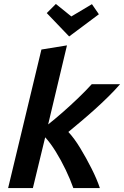

<svg xmlns="http://www.w3.org/2000/svg" viewBox="-20 -949 626 969"><path d="M21 0 189 -699 318 -720 223 -321Q256 -347 296 -382Q336 -417 375 -454.5Q414 -492 443 -524H586Q559 -493 526 -460.5Q493 -428 458 -396.5Q423 -365 389 -336.5Q355 -308 325 -283Q355 -251 385 -201.5Q415 -152 442 -98.5Q469 -45 484 0H350Q335 -43 311.5 -92Q288 -141 261 -184.5Q234 -228 208 -256L146 0ZM329 -765 216 -883 262 -929 340 -866 444 -928 479 -877Z"/></svg>

Font: Ubuntu Sans Mono SemiBold
Style: Italic
Weight: 600
Italic angle: -13.5°
Monospace: yes
Designer: Dalton Maag Ltd
Foundry: Dalton Maag Ltd
Version: Version 1.006